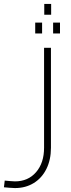

<svg xmlns="http://www.w3.org/2000/svg" viewBox="-80 -743 359 976"><path d="M-4 213Q-17 213 -31.5 211.5Q-46 210 -60 209L-56 175Q-42 176 -28.5 177.5Q-15 179 -4 179Q63 179 103.5 132Q144 85 144 8V-500H179V8Q179 69 156 115.5Q133 162 91.5 187.5Q50 213 -4 213ZM145 -668V-723H180V-668ZM99 -573V-628H134V-573ZM190 -573V-628H225V-573Z"/></svg>

Font: Cairo Play ExtraLight
Style: Regular
Weight: 250
Version: Version 3.119